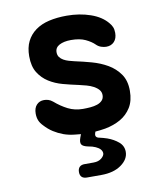

<svg xmlns="http://www.w3.org/2000/svg" viewBox="-86 -629 772 917"><g transform="rotate(-10 300.0 -171.0)"><path d="M261 218Q245 218 236.5 210Q228 202 228 186Q228 170 236.5 161.5Q245 153 261 153H305Q329 153 343.5 141Q358 129 358 117Q357 96 328 83Q313 76 293 73Q268 68 261.5 57.5Q255 47 263 25L269 9Q254 8 239 6Q210 3 185.5 -6Q161 -15 139 -29Q117 -43 98 -64Q85 -77 79 -91.5Q73 -106 73 -125Q73 -152 87 -167Q101 -182 123 -182Q133 -182 143.5 -179Q154 -176 165 -167Q195 -141 227.5 -124.5Q260 -108 300 -108Q318 -108 336 -109.5Q354 -111 369 -116Q384 -121 393.5 -131Q403 -141 403 -157Q403 -172 393.5 -183Q384 -194 369 -202Q354 -210 336 -215Q318 -220 300 -224Q262 -232 225 -242Q188 -252 158 -271Q128 -290 109 -320.5Q90 -351 90 -400Q90 -442 105 -472Q120 -502 147.5 -522Q175 -542 213.5 -551Q252 -560 300 -560Q362 -560 415 -541.5Q468 -523 496 -488Q504 -479 509 -467.5Q514 -456 514 -439Q514 -412 499.5 -396.5Q485 -381 461 -381Q449 -381 436 -385.5Q423 -390 413 -400Q397 -416 369.5 -429Q342 -442 300 -442Q282 -442 268 -439Q254 -436 243.5 -430.5Q233 -425 227.5 -416.5Q222 -408 222 -396Q222 -382 229 -372.5Q236 -363 247.5 -356.5Q259 -350 273 -346Q287 -342 300 -339Q338 -331 379.5 -319.5Q421 -308 455.5 -288Q490 -268 512.5 -236Q535 -204 535 -155Q535 -106 515 -74Q495 -42 462.5 -23.5Q430 -5 388 3Q364 7 339 9L337 15Q333 26 337 32.5Q341 39 353 41Q371 45 389 51Q420 62 442.5 81Q465 100 465 129Q465 165 428 191.5Q391 218 331 218Z"/></g></svg>

Font: Maple Mono NL
Style: Bold
Weight: 700
Monospace: yes
Designer: subframe7536
Version: Version 7.000